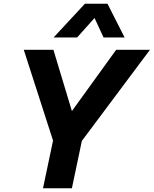

<svg xmlns="http://www.w3.org/2000/svg" viewBox="-20 -1006 821 1026"><path d="M364.2 0H209.8L263.4 -254.8L107 -740H265.4L377.4 -368.8L337.8 -375.8L600.8 -740H781.4L417.4 -253ZM392 -805.8H266.4L433.8 -986H554.4L645.8 -805.8H533.4L485.2 -909.8Z"/></svg>

Font: Be Vietnam Pro Variable Thin
Style: Italic
Weight: 100
Italic angle: -12°
Designer: Lam Bao, Tony Le, Vietanh Nguyen
Foundry: Yellow Type Foundry
Version: Version 1.002